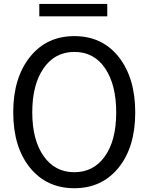

<svg xmlns="http://www.w3.org/2000/svg" viewBox="-20 -948 761 985"><path d="M181.6 -864.3V-927.7H530.3V-864.3ZM47.9 -372.1Q47.9 -547.9 133.3 -655.3Q218.8 -762.7 361.3 -762.7Q504.9 -762.7 589.4 -655.3Q673.8 -547.9 673.8 -371.1Q673.8 -193.4 588.4 -87.9Q502.9 17.6 361.3 17.6Q218.8 17.6 133.3 -88.4Q47.9 -194.3 47.9 -372.1ZM145.5 -372.1Q145.5 -230.5 203.6 -147.5Q261.7 -64.5 361.3 -64.5Q460 -64.5 518.1 -146Q576.2 -227.5 576.2 -371.1Q576.2 -512.7 519.5 -597.2Q462.9 -681.6 361.3 -681.6Q261.7 -681.6 203.6 -597.7Q145.5 -513.7 145.5 -372.1Z"/></svg>

Font: Gothic A1 Medium
Style: Regular
Weight: 500
Designer: HanYang I&C Co.,Ltd.
Foundry: HanYang I&C Co.,Ltd.
Version: Version 2.50